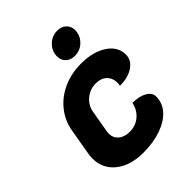

<svg xmlns="http://www.w3.org/2000/svg" viewBox="-204 -811 928 928"><g transform="rotate(-45 260.0 -347.0)"><path d="M34 -146Q34 -162 37 -178L60 -311Q70 -369 106 -414Q142 -459 197.5 -484Q253 -509 319 -509Q401 -509 452.5 -475Q504 -441 504 -386Q504 -348 468.5 -324Q433 -300 377 -300Q379 -312 379 -318Q379 -351 358.5 -371Q338 -391 303 -391Q263 -391 233 -366.5Q203 -342 196 -304L176 -188Q175 -183 175 -174Q175 -145 196.5 -127Q218 -109 254 -109Q294 -109 323.5 -134Q353 -159 361 -199Q407 -199 435.5 -182.5Q464 -166 464 -140Q464 -96 434.5 -62.5Q405 -29 351.5 -10Q298 9 229 9Q140 9 87 -33.5Q34 -76 34 -146ZM262 -615Q262 -651 288 -677Q314 -703 351 -703Q379 -703 396.5 -686.5Q414 -670 414 -644Q414 -608 388 -582Q362 -556 325 -556Q297 -556 279.5 -572.5Q262 -589 262 -615Z"/></g></svg>

Font: K2D ExtraBold
Style: Italic
Weight: 800
Italic angle: -10°
Designer: Katatrad Aksorn Co.,Ltd.
Foundry: Cadson Demak Co.,Ltd.
Version: Version 1.000; ttfautohint (v1.6)